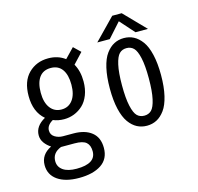

<svg xmlns="http://www.w3.org/2000/svg" viewBox="-120 -780 1139 1107"><g transform="rotate(-15 450.0 -227.0)"><path d="M252 -56Q321 -56 360.8 -24.2Q400.5 7.5 400.5 69.5Q400.5 135 351.5 167.8Q302.5 200.5 218.5 200.5Q137.5 200.5 91 168Q44.5 135.5 44.5 78Q44.5 15 108.5 -16.5Q86 -30.5 71 -51.2Q56 -72 56 -97Q56 -151.5 117 -185.5Q58.5 -235 58.5 -331Q58.5 -419 105.5 -465.5Q152.5 -512 223 -512Q281 -512 323 -480.5L378 -537.5L418.5 -498.5L361 -437Q386.5 -393 386.5 -331Q386.5 -286 372.5 -250.2Q358.5 -214.5 335.2 -193Q312 -171.5 283.2 -160.2Q254.5 -149 223 -149Q187.5 -149 157.5 -161.5Q120 -140 120 -108.5Q120 -83 141.5 -69.5Q163 -56 190 -56ZM223 -207Q265 -207 289.5 -239.8Q314 -272.5 314 -331Q314 -390 290.8 -422.2Q267.5 -454.5 223 -454.5Q177.5 -454.5 154.2 -422.2Q131 -390 131 -331Q131 -272.5 155.8 -239.8Q180.5 -207 223 -207ZM109.5 71.5Q109.5 105.5 137.5 125.5Q165.5 145.5 218.5 145.5Q333 145.5 333 72Q333 36 313.2 18.5Q293.5 1 244 1H163Q109.5 21.5 109.5 71.5Z M823.5 -527H749L672.5 -613L595.5 -527H521L644 -653.5H700.5ZM522 -251Q522 -321.5 534 -373.5Q546 -425.5 567.8 -455Q589.5 -484.5 616 -498.2Q642.5 -512 674.5 -512Q706.5 -512 733 -498.2Q759.5 -484.5 781.2 -455Q803 -425.5 815.2 -373.5Q827.5 -321.5 827.5 -251Q827.5 -180 815.2 -128Q803 -76 781.2 -46.2Q759.5 -16.5 733 -2.8Q706.5 11 674.5 11Q642.5 11 616 -2.8Q589.5 -16.5 568 -46.2Q546.5 -76 534.2 -128Q522 -180 522 -251ZM754.5 -251Q754.5 -327.5 744.2 -373Q734 -418.5 717.2 -435.2Q700.5 -452 674.5 -452Q648.5 -452 631.8 -435.2Q615 -418.5 604.8 -373Q594.5 -327.5 594.5 -251Q594.5 -173.5 604.8 -127.8Q615 -82 631.8 -65.5Q648.5 -49 674.5 -49Q700.5 -49 717.2 -65.5Q734 -82 744.2 -127.8Q754.5 -173.5 754.5 -251Z"/></g></svg>

Font: League Mono Condensed Light
Style: Regular
Weight: 300
Width: 1
Designer: Tyler Finck
Foundry: The League of Moveable Type / Tyler Finck
Version: Version 2.210